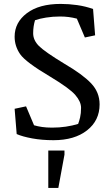

<svg xmlns="http://www.w3.org/2000/svg" viewBox="-20 -691 561 961"><path d="M302.2 -372.1Q394 -318.4 436.3 -273.7Q478.5 -229 478.5 -168.5Q478.5 -87.9 415.8 -38.6Q353 10.7 248 10.7Q189.5 10.7 140.9 1.7Q92.3 -7.3 63.5 -20L53.2 -146.5L110.4 -158.7L150.4 -64Q168.5 -58.6 190.7 -55.4Q212.9 -52.2 240.7 -52.2Q276.9 -52.2 309.8 -57.1Q342.8 -62 371.1 -70.8Q376 -83 380.9 -103.3Q385.7 -123.5 385.7 -151.4Q385.7 -182.1 356.9 -215.6Q328.1 -249 232.4 -306.6Q108.4 -379.9 80.8 -419.9Q53.2 -460 53.2 -507.3Q53.2 -578.6 114.5 -625Q175.8 -671.4 283.7 -671.4Q324.7 -671.4 366 -665.5Q407.2 -659.7 445.8 -646L456.1 -514.2L404.8 -503.4L364.7 -597.7Q344.7 -603 324 -605.7Q303.2 -608.4 280.8 -608.4Q243.2 -608.4 210.4 -603Q177.7 -597.7 155.3 -589.8Q150.9 -575.2 148.4 -558.8Q146 -542.5 146 -524.4Q146 -489.7 175 -460.7Q204.1 -431.6 302.2 -372.1ZM221.7 62.5H302.7V83L272 249.5H221.7Z"/></svg>

Font: Noticia Text
Style: Regular
Weight: 400
Designer: JM Sole
Foundry: JM Sole
Version: Version 1.003